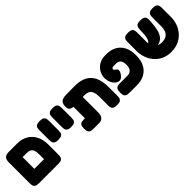

<svg xmlns="http://www.w3.org/2000/svg" viewBox="200 -1595 2623 2623"><g transform="rotate(-45 1511.0 -283.5)"><path d="M120 9Q74 9 55 -4.5Q36 -18 32 -39Q28 -60 28 -83V-487Q28 -539 52.5 -562.5Q77 -586 130 -586H289Q379 -586 444.5 -547.5Q510 -509 546 -439.5Q582 -370 582 -275V-84Q582 -61 578 -39.5Q574 -18 555.5 -4.5Q537 9 491 9Q446 9 427 -3.5Q408 -16 403.5 -36Q399 -56 399 -77V-272Q399 -318 388.5 -346.5Q378 -375 354.5 -388.5Q331 -402 292 -402H212V-84Q212 -60 208 -39Q204 -18 185 -4.5Q166 9 120 9ZM111 9 112 -175H499L500 9Z M725 -223Q680 -223 661 -237Q642 -251 638 -272Q634 -293 634 -315V-495Q634 -517 638 -538Q642 -559 661 -572.5Q680 -586 726 -586Q772 -586 790.5 -572Q809 -558 813 -537Q817 -516 817 -494V-314Q817 -292 813 -271Q809 -250 790 -236.5Q771 -223 725 -223Z M973 -223Q928 -223 909 -237Q890 -251 886 -272Q882 -293 882 -315V-495Q882 -517 886 -538Q890 -559 909 -572.5Q928 -586 974 -586Q1020 -586 1038.5 -572Q1057 -558 1061 -537Q1065 -516 1065 -494V-314Q1065 -292 1061 -271Q1057 -250 1038 -236.5Q1019 -223 973 -223Z M1173 9Q1150 9 1128.5 5Q1107 1 1093.5 -18.5Q1080 -38 1080 -83Q1080 -129 1093.5 -148Q1107 -167 1128.5 -171Q1150 -175 1172 -175H1189V-466L1313 -406Q1276 -400 1240 -396.5Q1204 -393 1175 -397.5Q1146 -402 1129 -419.5Q1112 -437 1112 -473Q1112 -532 1140 -557.5Q1168 -583 1233 -584L1399 -586Q1507 -587 1578 -550Q1649 -513 1684.5 -437.5Q1720 -362 1720 -247V-84Q1720 -61 1716 -39.5Q1712 -18 1693.5 -4.5Q1675 9 1629 9Q1584 9 1565 -3.5Q1546 -16 1541.5 -36Q1537 -56 1537 -77V-245Q1537 -300 1523.5 -334.5Q1510 -369 1482.5 -385.5Q1455 -402 1411 -402H1374V-101Q1374 -48 1350 -19.5Q1326 9 1281 9Z M1869 9Q1847 9 1825.5 5Q1804 1 1790.5 -18Q1777 -37 1777 -83Q1777 -129 1790.5 -148Q1804 -167 1825.5 -171Q1847 -175 1870 -175H2014Q2043 -175 2064 -188Q2085 -201 2096.5 -225.5Q2108 -250 2108 -284V-296Q2108 -346 2085.5 -374.5Q2063 -403 2022 -403H1969Q1953 -403 1943 -395.5Q1933 -388 1932.5 -378Q1932 -368 1944 -358Q1949 -354 1954 -350.5Q1959 -347 1963 -343Q1982 -329 1982 -310Q1982 -291 1971.5 -272Q1961 -253 1948.5 -238.5Q1936 -224 1930 -219Q1907 -200 1880.5 -203Q1854 -206 1829.5 -225.5Q1805 -245 1788 -278Q1771 -311 1767 -352Q1763 -401 1778 -443.5Q1793 -486 1823.5 -518.5Q1854 -551 1897 -569Q1940 -587 1991 -587H2019Q2104 -587 2165 -552Q2226 -517 2259 -452.5Q2292 -388 2292 -299V-281Q2292 -191 2258 -126Q2224 -61 2161 -26Q2098 9 2011 9Z M2665 20Q2583 20 2521.5 -10.5Q2460 -41 2419 -91Q2378 -141 2358 -201Q2338 -261 2338 -320V-494Q2338 -517 2342 -538Q2346 -559 2365 -572.5Q2384 -586 2430 -586Q2476 -586 2495 -572.5Q2514 -559 2518 -538Q2522 -517 2522 -493V-320Q2522 -269 2538.5 -234.5Q2555 -200 2587.5 -182Q2620 -164 2667 -164Q2725 -164 2757 -186Q2789 -208 2802 -244Q2815 -280 2815 -321V-499Q2815 -521 2819.5 -540.5Q2824 -560 2843.5 -573Q2863 -586 2907 -586Q2953 -586 2972 -572Q2991 -558 2995 -537Q2999 -516 2999 -493V-318Q2999 -258 2978.5 -198.5Q2958 -139 2916.5 -89.5Q2875 -40 2812 -10Q2749 20 2665 20ZM2462 -169V-288H2510Q2525 -288 2536 -298Q2547 -308 2555.5 -328.5Q2564 -349 2568.5 -379.5Q2573 -410 2574 -450L2576 -500Q2577 -522 2581.5 -541.5Q2586 -561 2605 -573.5Q2624 -586 2669 -586Q2715 -586 2734.5 -572.5Q2754 -559 2758 -537.5Q2762 -516 2760 -492L2757 -446Q2752 -379 2739.5 -327Q2727 -275 2702 -240Q2677 -205 2635 -187Q2593 -169 2530 -169Z"/></g></svg>

Font: Fredoka Light
Style: Regular
Weight: 300
Designer: Ben Nathan
Foundry: Milena B. Brandão, Ben Nathan
Version: Version 2.001